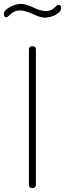

<svg xmlns="http://www.w3.org/2000/svg" viewBox="-66 -969 335 989"><path d="M83 -18V-714Q83 -731 101 -731Q119 -731 119 -714V-18Q119 0 101 0Q83 0 83 -18ZM170 -912Q190 -912 202.5 -920Q215 -928 222 -936Q229 -944 235 -944Q249 -944 249 -929Q249 -908 220.5 -893Q192 -878 165 -878Q142 -878 103.5 -896.5Q65 -915 36 -915Q17 -915 3 -906.5Q-11 -898 -19.5 -889Q-28 -880 -33 -880Q-46 -880 -46 -897Q-46 -916 -15.5 -932.5Q15 -949 43 -949Q67 -949 105.5 -930.5Q144 -912 170 -912Z"/></svg>

Font: Dosis
Style: ExtraLight
Weight: 250
Designer: Edgar Tolentino, Pablo Impallari, Igino Marini
Foundry: Edgar Tolentino, Pablo Impallari, Igino Marini
Version: Version 1.007